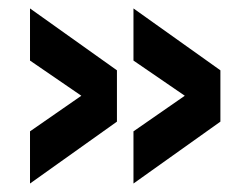

<svg xmlns="http://www.w3.org/2000/svg" viewBox="-20 -536 591 453"><path d="M500 -370.1V-249L294.9 -103V-226.1L416 -310.1L294.9 -393.1V-516.1ZM255.9 -370.1V-249L50.8 -103V-226.1L171.9 -310.1L50.8 -393.1V-516.1Z"/></svg>

Font: Standard
Style: Bold
Weight: 400
Designer: Bryce Wilner
Version: Version 2.000;PS 2.0;hotconv 16.6.51;makeotf.lib2.5.65220 DE